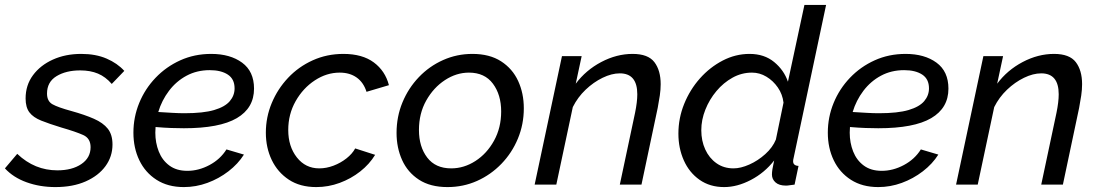

<svg xmlns="http://www.w3.org/2000/svg" viewBox="-44 -750 4466 780"><path d="M181 10Q118 10 64 -9.5Q10 -29 -24 -66L26 -125Q62 -91 102.5 -74.5Q143 -58 189 -58Q249 -58 286.5 -83.5Q324 -109 324 -152Q324 -188 294 -201.5Q264 -215 205 -232Q156 -247 123.5 -260Q91 -273 75.5 -293.5Q60 -314 60 -350Q60 -404 90 -444.5Q120 -485 171 -508Q222 -531 286 -531Q345 -531 389 -512Q433 -493 461 -462L410 -409Q385 -438 354 -451Q323 -464 282 -464Q224 -464 185.5 -440.5Q147 -417 147 -370Q147 -339 169 -326.5Q191 -314 246 -299Q300 -284 337.5 -267.5Q375 -251 394 -227Q413 -203 413 -163Q413 -114 384.5 -75Q356 -36 304 -13Q252 10 181 10Z M703 10Q638 10 592 -19.5Q546 -49 522 -99Q498 -149 498 -211Q498 -274 521.5 -331.5Q545 -389 588 -434Q631 -479 688.5 -505Q746 -531 814 -531Q891 -531 939.5 -495.5Q988 -460 988 -390Q988 -311 918 -270Q848 -229 703 -229Q680 -229 651.5 -230Q623 -231 588 -234Q587 -222 587 -211Q587 -170 601 -134.5Q615 -99 644 -77.5Q673 -56 717 -56Q763 -56 807 -79.5Q851 -103 876 -143L947 -122Q923 -84 884 -54Q845 -24 798.5 -7Q752 10 703 10ZM808 -465Q756 -465 714 -442.5Q672 -420 642.5 -381Q613 -342 599 -295Q632 -293 657.5 -291.5Q683 -290 706 -290Q782 -290 826 -303Q870 -316 889.5 -339Q909 -362 909 -391Q909 -429 881.5 -447Q854 -465 808 -465Z M1241 10Q1175 10 1129.5 -20Q1084 -50 1060 -100Q1036 -150 1036 -211Q1036 -274 1060 -331.5Q1084 -389 1126.5 -434Q1169 -479 1226.5 -505Q1284 -531 1351 -531Q1428 -531 1474.5 -496.5Q1521 -462 1536 -404L1445 -377Q1433 -415 1405 -435Q1377 -455 1336 -455Q1283 -455 1235 -423.5Q1187 -392 1157 -339Q1127 -286 1127 -222Q1127 -155 1162 -110.5Q1197 -66 1253 -66Q1282 -66 1311 -77Q1340 -88 1363.5 -106.5Q1387 -125 1399 -147L1480 -121Q1457 -83 1419.5 -53.5Q1382 -24 1336 -7Q1290 10 1241 10Z M1774 10Q1704 10 1658 -20Q1612 -50 1589.5 -100Q1567 -150 1567 -210Q1567 -276 1591 -334Q1615 -392 1657.5 -436.5Q1700 -481 1756 -506Q1812 -531 1875 -531Q1945 -531 1991.5 -501Q2038 -471 2061 -421Q2084 -371 2084 -310Q2084 -245 2060 -187Q2036 -129 1993 -84.5Q1950 -40 1894 -15Q1838 10 1774 10ZM1789 -66Q1841 -66 1887.5 -96Q1934 -126 1963 -178.5Q1992 -231 1992 -297Q1992 -365 1958.5 -410Q1925 -455 1861 -455Q1810 -455 1763.5 -424.5Q1717 -394 1687.5 -341.5Q1658 -289 1658 -222Q1658 -154 1691.5 -110Q1725 -66 1789 -66Z M2239 -522H2319L2295 -410Q2336 -465 2398.5 -498Q2461 -531 2526 -531Q2589 -531 2614.5 -497.5Q2640 -464 2640 -408Q2640 -386 2636.5 -362Q2633 -338 2628 -312L2562 0H2474L2536 -292Q2545 -336 2545 -367Q2545 -452 2474 -452Q2441 -452 2404 -434Q2367 -416 2335 -385.5Q2303 -355 2283 -315L2216 0H2128Z M2898 10Q2840 10 2798 -19.5Q2756 -49 2734 -98.5Q2712 -148 2712 -207Q2712 -270 2735.5 -328Q2759 -386 2799.5 -431.5Q2840 -477 2892 -504Q2944 -531 3001 -531Q3061 -531 3101 -498Q3141 -465 3157 -418L3224 -730H3312L3180 -108Q3179 -104 3178.5 -101Q3178 -98 3178 -95Q3178 -77 3200 -76L3184 0Q3173 1 3164.5 2.5Q3156 4 3149 4Q3121 4 3106.5 -9Q3092 -22 3092 -41Q3092 -50 3094 -63Q3096 -76 3101 -98Q3062 -48 3006.5 -19Q2951 10 2898 10ZM2936 -66Q2965 -66 3000 -81.5Q3035 -97 3065 -124Q3095 -151 3108 -183L3139 -333Q3135 -367 3116 -394.5Q3097 -422 3069.5 -438.5Q3042 -455 3011 -455Q2969 -455 2932 -434.5Q2895 -414 2866.5 -380Q2838 -346 2821.5 -304.5Q2805 -263 2805 -221Q2805 -178 2821 -143Q2837 -108 2866.5 -87Q2896 -66 2936 -66Z M3524 10Q3459 10 3413 -19.5Q3367 -49 3343 -99Q3319 -149 3319 -211Q3319 -274 3342.5 -331.5Q3366 -389 3409 -434Q3452 -479 3509.5 -505Q3567 -531 3635 -531Q3712 -531 3760.5 -495.5Q3809 -460 3809 -390Q3809 -311 3739 -270Q3669 -229 3524 -229Q3501 -229 3472.5 -230Q3444 -231 3409 -234Q3408 -222 3408 -211Q3408 -170 3422 -134.5Q3436 -99 3465 -77.5Q3494 -56 3538 -56Q3584 -56 3628 -79.5Q3672 -103 3697 -143L3768 -122Q3744 -84 3705 -54Q3666 -24 3619.5 -7Q3573 10 3524 10ZM3629 -465Q3577 -465 3535 -442.5Q3493 -420 3463.5 -381Q3434 -342 3420 -295Q3453 -293 3478.5 -291.5Q3504 -290 3527 -290Q3603 -290 3647 -303Q3691 -316 3710.5 -339Q3730 -362 3730 -391Q3730 -429 3702.5 -447Q3675 -465 3629 -465Z M3951 -522H4031L4007 -410Q4048 -465 4110.5 -498Q4173 -531 4238 -531Q4301 -531 4326.5 -497.5Q4352 -464 4352 -408Q4352 -386 4348.5 -362Q4345 -338 4340 -312L4274 0H4186L4248 -292Q4257 -336 4257 -367Q4257 -452 4186 -452Q4153 -452 4116 -434Q4079 -416 4047 -385.5Q4015 -355 3995 -315L3928 0H3840Z"/></svg>

Font: Raleway Medium
Style: Italic
Weight: 500
Italic angle: -12°
Designer: Matt McInerney, Pablo Impallari, Rodrigo Fuenzalida
Foundry: Matt McInerney, Pablo Impallari, Rodrigo Fuenzalida
Version: Version 4.026